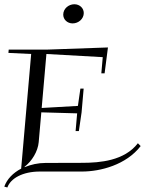

<svg xmlns="http://www.w3.org/2000/svg" viewBox="-21 -788 667 882"><path d="M320.5 -768.5C293.9 -768.5 269.5 -747.8 269.5 -720.9C269.5 -698.3 288.1 -680.5 312.8 -680.5C339.4 -680.5 363.8 -701.2 363.8 -728.1C363.8 -750.7 345.1 -768.5 320.5 -768.5ZM341.3 -186 353.8 -272 363.3 -381H348.3L336.9 -301.5L170.5 -292L183.9 -445L192.2 -540L451 -525.5L444.5 -451H459.5L474.9 -570L191 -560H19L17.7 -545L122.2 -540L76.2 -13.3C38.8 6.1 10.9 35.1 -1.3 69.3L12.8 73.2C27.8 31.2 83.3 0 162 0H355C441.5 0 558.7 -31 625.2 -117L612.4 -130C550.3 -49 437.2 -40.3 358.5 -40L188 -39.5C153.1 -39.4 121 -32 92 -20V-22C125 -47 153.1 -92.3 156.8 -135L168.8 -271.9L333.4 -267.3L326.3 -186Z"/></svg>

Font: Galberik
Style: Regular
Weight: 400
Designer: Gluk
Foundry: Gluk
Version: Version 0.50